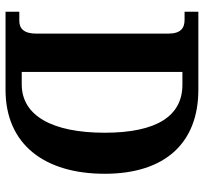

<svg xmlns="http://www.w3.org/2000/svg" viewBox="-42 -712 754 711"><g transform="rotate(90 335.5 -357.0)"><path d="M24 0H313C518 0 624 -148 624 -367C624 -594 507 -714 313 -714H24V-663H53C84 -663 105 -650 105 -602V-114C105 -68 86 -51 58 -51H24ZM293 -60H247V-655H294C410 -655 472 -560 472 -367C472 -175 410 -60 293 -60Z"/></g></svg>

Font: Noto Serif Myanmar Condensed
Style: Bold
Weight: 700
Width: 3
Designer: Ben Mitchell and the Monotype Design Team
Foundry: Monotype Imaging Inc.
Version: Version 2.106